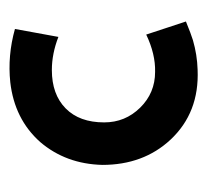

<svg xmlns="http://www.w3.org/2000/svg" viewBox="-36 -395 443 411"><g transform="rotate(-90 185.5 -189.5)"><path d="M317 -98 345 -13Q318 -2 305 2Q274 11 242 12Q150 16 92 -46Q38 -104 38 -192Q40 -270 87 -325Q136 -380 215 -389Q272 -395 329 -379L312 -286Q276 -300 241 -300Q189 -300 159 -270.5Q129 -241 129 -188Q129 -143 160.5 -111Q192 -79 237 -79Q275 -78 317 -98Z"/></g></svg>

Font: GFS Neohellenic Rg
Style: Bold
Weight: 700
Designer: Designed by Takis Katsoulidis and George D. Matthiopoulos.
Foundry: Designed by Takis Katsoulidis and George D. Matthiopoulos.
Version: Version 1.0